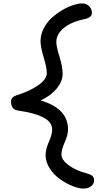

<svg xmlns="http://www.w3.org/2000/svg" viewBox="-20 -866 565 1112"><path d="M463.9 226.1Q436 226.1 398.7 210.9Q361.3 195.8 326.7 171.1Q292 146.5 268.1 109.4Q244.1 72.3 244.1 33.2Q244.1 -2 263.2 -44.9Q282.2 -87.9 282.2 -115.2Q282.2 -158.7 231.9 -185.3Q181.6 -211.9 83 -226.1Q43.9 -231.9 43.9 -277.8Q43.9 -303.7 75.2 -314Q150.4 -336.9 200.7 -371.8Q251 -406.7 251 -442.9Q251 -474.6 232.9 -533.7Q214.8 -592.8 214.8 -628.9Q214.8 -666.5 233.4 -702.1Q252 -737.8 280.3 -763.2Q308.6 -788.6 341.6 -807.9Q374.5 -827.1 404.5 -836.7Q434.6 -846.2 455.1 -846.2Q480 -846.2 496.1 -830.3Q512.2 -814.5 512.2 -792Q512.2 -776.9 501 -768.1Q489.7 -759.3 466.8 -754.9Q392.6 -739.3 349.4 -703.6Q306.2 -668 306.2 -623Q306.2 -595.7 324.5 -537.4Q342.8 -479 342.8 -436Q341.8 -394 308.8 -353.5Q275.9 -313 215.8 -284.2Q374 -237.3 374 -117.2Q374 -84.5 355 -42.2Q335.9 0 335.9 28.8Q335.9 60.5 378.7 91.6Q421.4 122.6 485.8 139.2Q506.8 145 515.9 153.8Q524.9 162.6 524.9 178.2Q524.9 198.7 507.8 212.4Q490.7 226.1 463.9 226.1Z"/></svg>

Font: Shantell Sans Bouncy
Style: Regular
Weight: 400
Designer: Stephen Nixon, Anya Danilova, Shantell Martin
Foundry: Arrow Type
Version: Version 1.006;[9816181b4]